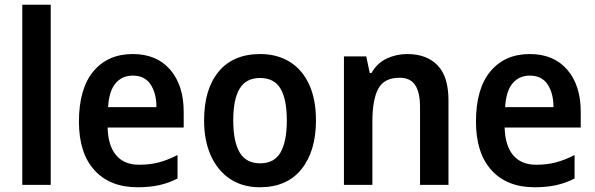

<svg xmlns="http://www.w3.org/2000/svg" viewBox="-20 -780 2512 810"><path d="M194 0H74V-760H194Z M540 -552Q641 -552 698 -486Q755 -420 755 -308V-242H434Q436 -165 470 -125Q504 -85 567 -85Q613 -85 650.5 -95Q688 -105 729 -126V-27Q692 -8 652 1Q612 10 560 10Q444 10 378.5 -62Q313 -134 313 -267Q313 -406 374 -479Q435 -552 540 -552ZM540 -461Q495 -461 467.5 -428.5Q440 -396 436 -328H640Q640 -386 615.5 -423.5Q591 -461 540 -461Z M1313 -272Q1313 -143 1252 -66.5Q1191 10 1076 10Q1004 10 951.5 -24.5Q899 -59 870 -122.5Q841 -186 841 -272Q841 -404 902.5 -478Q964 -552 1078 -552Q1148 -552 1201 -520Q1254 -488 1283.5 -425Q1313 -362 1313 -272ZM964 -272Q964 -183 991 -137Q1018 -91 1078 -91Q1137 -91 1163.5 -137Q1190 -183 1190 -272Q1190 -361 1163.5 -406Q1137 -451 1077 -451Q1018 -451 991 -406Q964 -361 964 -272Z M1698 -552Q1780 -552 1826 -504.5Q1872 -457 1872 -357V0H1752V-330Q1752 -390 1731.5 -421Q1711 -452 1666 -452Q1601 -452 1576 -406Q1551 -360 1551 -267V0H1431V-542H1525L1540 -472H1547Q1571 -514 1611.5 -533Q1652 -552 1698 -552Z M2215 -552Q2316 -552 2373 -486Q2430 -420 2430 -308V-242H2109Q2111 -165 2145 -125Q2179 -85 2242 -85Q2288 -85 2325.5 -95Q2363 -105 2404 -126V-27Q2367 -8 2327 1Q2287 10 2235 10Q2119 10 2053.5 -62Q1988 -134 1988 -267Q1988 -406 2049 -479Q2110 -552 2215 -552ZM2215 -461Q2170 -461 2142.5 -428.5Q2115 -396 2111 -328H2315Q2315 -386 2290.5 -423.5Q2266 -461 2215 -461Z"/></svg>

Font: Noto Sans Telugu SemiCondensed SemiBold
Style: Regular
Weight: 600
Width: 4
Designer: Jelle Bosma - Monotype Design Team
Foundry: Monotype Imaging Inc.
Version: Version 2.005; ttfautohint (v1.8.4.7-5d5b)